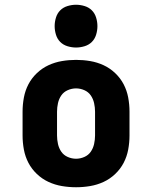

<svg xmlns="http://www.w3.org/2000/svg" viewBox="-20 -780 640 808"><path d="M300 8Q270 8 240.5 3Q211 -2 184 -14.5Q157 -27 135 -48Q113 -69 99.5 -95Q86 -121 80.5 -150.5Q75 -180 75 -210V-310Q75 -340 80.5 -369.5Q86 -399 99.5 -425Q113 -451 135 -472Q157 -493 184 -505.5Q211 -518 240.5 -523Q270 -528 300 -528Q330 -528 359.5 -523Q389 -518 416 -505.5Q443 -493 465 -472Q487 -451 500.5 -425Q514 -399 519.5 -369.5Q525 -340 525 -310V-210Q525 -180 519.5 -150.5Q514 -121 500.5 -95Q487 -69 465 -48Q443 -27 416 -14.5Q389 -2 359.5 3Q330 8 300 8ZM300 -112Q318 -112 335 -119.5Q352 -127 362 -141.5Q372 -156 376 -174Q380 -192 380 -210V-310Q380 -328 376 -346Q372 -364 362 -378.5Q352 -393 335 -400.5Q318 -408 300 -408Q282 -408 265 -400.5Q248 -393 238 -378.5Q228 -364 224 -346Q220 -328 220 -310V-210Q220 -192 224 -174Q228 -156 238 -141.5Q248 -127 265 -119.5Q282 -112 300 -112ZM300 -580Q282 -580 264 -585.5Q246 -591 233.5 -603.5Q221 -616 215.5 -634Q210 -652 210 -670Q210 -688 215.5 -706Q221 -724 233.5 -736.5Q246 -749 264 -754.5Q282 -760 300 -760Q318 -760 336 -754.5Q354 -749 366.5 -736.5Q379 -724 384.5 -706Q390 -688 390 -670Q390 -652 384.5 -634Q379 -616 366.5 -603.5Q354 -591 336 -585.5Q318 -580 300 -580Z"/></svg>

Font: Iosevka Etoile Heavy
Style: Regular
Weight: 900
Designer: Belleve Invis
Foundry: Belleve Invis
Version: Version 22.1.2; ttfautohint (v1.8.4)